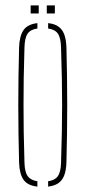

<svg xmlns="http://www.w3.org/2000/svg" viewBox="-20 -690 318 714"><path d="M51 -85Q49.5 -138.5 48.8 -192.2Q48 -246 48 -299.5Q48 -353 48.8 -406.8Q49.5 -460.5 51 -514Q52.5 -557 67.8 -578.5Q83 -600 119 -604V-584Q93.5 -580.5 82.8 -565Q72 -549.5 71 -514Q69 -450.5 68.2 -399Q67.5 -347.5 67.5 -299.5Q67.5 -251.5 68.2 -200Q69 -148.5 71 -85Q72 -50 83.2 -34.8Q94.5 -19.5 119 -16V4Q83 0 67.8 -21.2Q52.5 -42.5 51 -85ZM159 4V-16Q184 -19.5 195 -34.8Q206 -50 207 -85Q209 -148.5 210 -200Q211 -251.5 211 -299.5Q211 -347.5 210 -399Q209 -450.5 207 -514Q206 -549.5 195.2 -565Q184.5 -580.5 159 -584V-604Q183 -601.5 197.5 -591Q212 -580.5 219 -561.8Q226 -543 227 -514Q228.5 -460.5 229.2 -406.8Q230 -353 230 -299.5Q230 -246 229.2 -192.2Q228.5 -138.5 227 -85Q226 -57 219 -38.2Q212 -19.5 197.5 -9.2Q183 1 159 4ZM154 -640V-670H184V-640ZM94 -640V-670H124V-640Z"/></svg>

Font: Big Shoulders Stencil Display SC Thin
Style: Regular
Weight: 100
Designer: Patric King
Foundry: XO Type Co
Version: Version 2.001